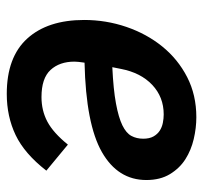

<svg xmlns="http://www.w3.org/2000/svg" viewBox="-36 -538 586 553"><g transform="rotate(90 256.5 -261.0)"><path d="M250 12Q144 12 90.5 -47Q37 -106 37 -211Q37 -274 57 -332.5Q77 -391 113.5 -436Q150 -481 201.5 -507.5Q253 -534 317 -534Q348 -534 380 -526.5Q412 -519 438 -502.5Q464 -486 481 -458Q498 -430 498 -390Q498 -308 417.5 -262Q337 -216 160 -212Q157 -192 157 -183Q157 -140 181 -114Q205 -88 259 -88Q298 -88 330 -105Q362 -122 396 -164L471 -102Q422 -39 368.5 -13.5Q315 12 250 12ZM309 -440Q259 -440 224 -407Q189 -374 178 -317L173 -292Q237 -295 277.5 -302.5Q318 -310 340.5 -321Q363 -332 371 -347Q379 -362 379 -381Q379 -399 372.5 -410.5Q366 -422 356 -428.5Q346 -435 333.5 -437.5Q321 -440 309 -440Z"/></g></svg>

Font: IBM Plex Sans SmBld
Style: Italic
Weight: 600
Italic angle: -11°
Designer: Mike Abbink, Paul van der Laan, Pieter van Rosmalen
Foundry: Bold Monday
Version: Version 3.005